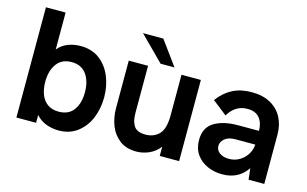

<svg xmlns="http://www.w3.org/2000/svg" viewBox="-88 -941 1895 1187"><g transform="rotate(15 859.5 -347.0)"><path d="M348.5 10Q307.5 10 268.8 -4.2Q230 -18.5 202.5 -50V0H76.5V-705.5H202.5V-469.5Q229.5 -501.5 267.2 -515.8Q305 -530 346.5 -530Q418.5 -530 468 -492.8Q517.5 -455.5 543 -394Q568.5 -332.5 568.5 -260Q568.5 -190 543.5 -128Q518.5 -66 467 -27Q417.5 10 348.5 10ZM319 -102.5Q382 -102.5 413.8 -146Q445.5 -189.5 445.5 -260Q445.5 -330.5 413.5 -375Q381.5 -419.5 319 -419.5Q256 -419.5 223.8 -375.2Q191.5 -331 191.5 -260Q191.5 -215 205 -179.5Q218.5 -144 246.8 -123.2Q275 -102.5 319 -102.5Z M846 11.5Q782 11.5 739.5 -20Q695.5 -54.5 676 -106Q656.5 -157.5 656.5 -214.5V-519.5H780V-217.5Q780 -163.5 800.2 -134Q820.5 -104.5 874 -104.5Q927 -104.5 960.5 -138.8Q994 -173 994 -261.5V-519.5H1118V0H994V-58.5Q965 -22.5 926 -5.5Q887 11.5 846 11.5ZM940.5 -552H851.5L697.5 -706.5H827.5Z M1395 10Q1344 10 1300 -9.5Q1256 -29 1229.5 -66.8Q1203 -104.5 1203 -159Q1203 -238 1260.5 -273.2Q1318 -308.5 1413 -308.5H1546.5Q1546.5 -358.5 1521.2 -390Q1496 -421.5 1444 -421.5Q1401 -421.5 1370.5 -400.5Q1340 -379.5 1322 -347L1228.5 -420.5Q1268.5 -474.5 1320.5 -501.2Q1372.5 -528 1441.5 -528Q1513 -528 1562.5 -500.8Q1612 -473.5 1637.5 -425.5Q1663 -377.5 1663 -315V0H1562.5L1554.5 -71.5Q1525 -29 1485.5 -9.5Q1446 10 1395 10ZM1411 -93Q1448.5 -93 1478.8 -111.2Q1509 -129.5 1526.8 -158.5Q1544.5 -187.5 1546.5 -220.5H1418.5Q1375 -220.5 1351.5 -200.2Q1328 -180 1328 -154.5Q1328 -126.5 1351.2 -109.8Q1374.5 -93 1411 -93Z"/></g></svg>

Font: Acari Sans
Style: Bold
Weight: 700
Designer: Alfredo Marco Pradil and Stefan Peev (font) & Cristiano Sobral (main changes)
Foundry: Alfredo Marco Pradil and Stefan Peev (font) & Cristiano Sobral (main changes)
Version: Version 1.063; ttfautohint (v1.8.3)